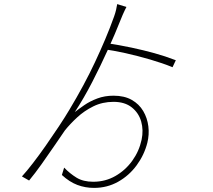

<svg xmlns="http://www.w3.org/2000/svg" viewBox="-20 -860 1040 937"><path d="M534 -393Q587 -393 623 -372.5Q659 -352 679 -318Q699 -284 704 -243.5Q709 -203 699 -163Q684 -104 647 -53.5Q610 -3 556.5 27Q503 57 439 57Q396 57 357.5 42.5Q319 28 282 -6L293 -42Q321 -13 353.5 7Q386 27 435 27Q494 27 543 -1Q592 -29 625.5 -75.5Q659 -122 671 -178Q681 -225 669 -267Q657 -309 623 -336Q589 -363 534 -363Q480 -363 435.5 -341Q391 -319 356.5 -287Q322 -255 297 -224Q275 -192 245 -148Q215 -104 183 -59Q151 -14 122 21L87 1Q110 -24 140.5 -63.5Q171 -103 203.5 -149.5Q236 -196 266.5 -242Q297 -288 319 -325Q355 -385 386 -442.5Q417 -500 443.5 -556.5Q470 -613 493.5 -668.5Q517 -724 537 -780Q543 -797 546.5 -812Q550 -827 552 -840L597 -826Q593 -818 588 -808Q583 -798 578.5 -787Q574 -776 569 -764Q543 -698 507 -618.5Q471 -539 430 -459.5Q389 -380 345 -313Q364 -328 391.5 -347Q419 -366 455 -379.5Q491 -393 534 -393ZM482 -620 491 -651Q564 -640 622.5 -627.5Q681 -615 733.5 -600.5Q786 -586 838 -566L822 -532Q773 -552 713 -569.5Q653 -587 593 -600.5Q533 -614 482 -620Z"/></svg>

Font: Noto Sans TC
Style: Regular
Weight: 100
Designer: Ryoko NISHIZUKA 西塚涼子 (kana, bopomofo & ideographs); Paul D. Hunt (Latin, Greek & Cyrillic); Sandoll Communications 산돌커뮤니
Foundry: Adobe
Version: Version 2.004;hotconv 1.0.118;makeotfexe 2.5.65603